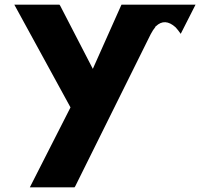

<svg xmlns="http://www.w3.org/2000/svg" viewBox="-20 -530 899 817"><path d="M641 -415V-417L643 -418C669 -443 697 -441 727 -414C734 -406 741 -398 749 -386L812 -510H497L495 -506L375 -237L236 -506L233 -510H41L280 -73L107 267H297L300 263L621 -384C628 -397 633 -405 641 -415Z"/></svg>

Font: Hussar Woodtype
Style: SeBd
Weight: 900
Foundry: Cannot Into Space Fonts
Version: Version 1.07